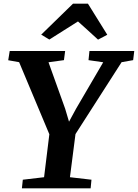

<svg xmlns="http://www.w3.org/2000/svg" viewBox="-20 -1019 746 1039"><path d="M98.5 0 103.5 -46.5 218.5 -60 247 -292.5 83.5 -682.5 24.5 -693 32.5 -743H332.5L326 -693.5L242.5 -682L332.5 -431L353.5 -360.5L391.5 -430.5L538.5 -682L459 -693.5L464 -743H706.5L700.5 -693.5L638 -682.5L388.5 -293.5L358.5 -60L475 -46.5L470.5 0ZM203 -831.5 375 -999H456L560.5 -831L510.5 -804.5Q483.5 -829 456.5 -854Q429.5 -879 402 -903Q363.5 -879 324.8 -854.2Q286 -829.5 247 -805Z"/></svg>

Font: Merriweather
Style: Bold Italic
Weight: 700
Italic angle: -7.8°
Version: Version 2.101